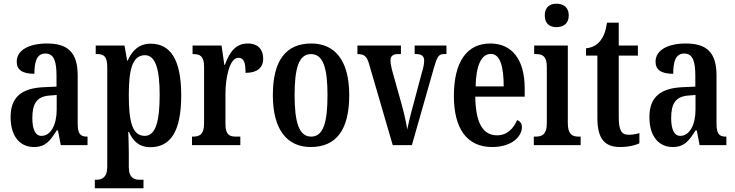

<svg xmlns="http://www.w3.org/2000/svg" viewBox="-20 -781 3956 1033"><path d="M162 10C226 10 250 -24 285 -79H292L307 0H451V-46H448C411 -46 398 -62 398 -118V-375C398 -501 343 -547 233 -547C139 -547 70 -513 70 -449C70 -405 101 -384 165 -384C165 -451 179 -493 224 -493C272 -493 284 -448 284 -373V-315L218 -312C96 -307 37 -259 37 -151C37 -41 93 10 162 10ZM203 -50C169 -50 154 -87 154 -146C154 -222 177 -262 247 -267L285 -270V-191C285 -109 253 -50 203 -50Z M490 232H752V186H730C705 186 673 178 673 119V42C673 -3 671 -41 670 -71H674C696 -20 731 11 788 11C898 11 955 -75 955 -268C955 -461 897 -546 790 -546C728 -546 690 -508 667 -455H664L650 -536H495V-490H503C535 -490 557 -481 557 -421V117C557 177 525 186 499 186H490ZM759 -50C691 -50 673 -128 673 -270C673 -403 691 -484 760 -484C817 -484 839 -408 839 -270C839 -128 817 -50 759 -50Z M1013 0H1273V-46H1250C1217 -46 1193 -54 1193 -113V-276C1193 -366 1216 -470 1262 -470C1293 -470 1301 -444 1301 -389C1363 -389 1396 -416 1396 -465C1396 -513 1370 -547 1313 -547C1248 -547 1214 -500 1190 -432H1187L1172 -536H1016V-490H1019C1054 -490 1078 -481 1078 -422V-118C1078 -55 1052 -46 1016 -46H1013Z M1652 10C1788 10 1859 -81 1859 -269C1859 -457 1781 -547 1655 -547C1519 -547 1448 -457 1448 -269C1448 -81 1526 10 1652 10ZM1654 -46C1589 -46 1565 -123 1565 -269C1565 -415 1588 -490 1653 -490C1719 -490 1742 -415 1742 -269C1742 -123 1720 -46 1654 -46Z M1965 -439 2093 0H2196L2314 -414C2331 -474 2340 -490 2367 -490H2382V-536H2211V-490H2222C2249 -490 2262 -477 2262 -457C2262 -435 2258 -418 2249 -388L2200 -204C2186 -155 2177 -111 2171 -85C2166 -118 2154 -173 2141 -219L2089 -405C2085 -422 2081 -438 2081 -456C2081 -477 2092 -490 2120 -490H2137V-536H1903V-490C1938 -490 1953 -480 1965 -439Z M2627 10C2740 10 2788 -51 2788 -97C2788 -118 2776 -130 2762 -135C2743 -90 2709 -53 2654 -53C2579 -53 2539 -118 2537 -261H2803V-305C2803 -463 2733 -547 2618 -547C2494 -547 2422 -452 2422 -264C2422 -90 2492 10 2627 10ZM2690 -316H2539C2541 -429 2570 -491 2621 -491C2671 -491 2690 -422 2690 -316Z M2974 -635C3010 -635 3040 -653 3040 -698C3040 -743 3010 -761 2974 -761C2938 -761 2911 -743 2911 -698C2911 -653 2938 -635 2974 -635ZM2852 0H3104V-46H3094C3058 -46 3035 -59 3035 -119V-536H2854V-490H2865C2900 -490 2922 -477 2922 -421V-117C2922 -59 2898 -46 2862 -46H2852Z M3316 10C3366 10 3402 -1 3420 -10V-65C3402 -59 3383 -56 3361 -56C3322 -56 3309 -84 3309 -151V-482H3412V-536H3309V-659H3246C3238 -608 3226 -582 3210 -562C3194 -541 3170 -525 3133 -521V-482H3194V-146C3194 -30 3237 10 3316 10Z M3599 10C3663 10 3687 -24 3722 -79H3729L3744 0H3888V-46H3885C3848 -46 3835 -62 3835 -118V-375C3835 -501 3780 -547 3670 -547C3576 -547 3507 -513 3507 -449C3507 -405 3538 -384 3602 -384C3602 -451 3616 -493 3661 -493C3709 -493 3721 -448 3721 -373V-315L3655 -312C3533 -307 3474 -259 3474 -151C3474 -41 3530 10 3599 10ZM3640 -50C3606 -50 3591 -87 3591 -146C3591 -222 3614 -262 3684 -267L3722 -270V-191C3722 -109 3690 -50 3640 -50Z"/></svg>

Font: Noto Serif Lao ExtraCondensed SemiBold
Style: Regular
Weight: 600
Width: 2
Designer: Monotype Design Team
Foundry: Monotype Imaging Inc.
Version: Version 2.003